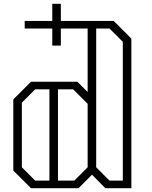

<svg xmlns="http://www.w3.org/2000/svg" viewBox="-20 -990 801 1010"><path d="M671 -787V-21V0H534L464 -71L393 0H143L50 -93V-467L143 -560H387L441 -506V-840H300V-750H255V-840H110V-880H255V-970H300V-880H578ZM626 -40V-770L556 -840H486V-110L556 -40ZM165 -40H240V-520H165L95 -450V-110ZM441 -110V-444L365 -520H285V-40H371Z"/></svg>

Font: Kumar One Outline
Style: Regular
Weight: 400
Designer: Parimal Parmar
Foundry: Indian Type Foundry
Version: Version 1.000;PS 1.000;hotconv 1.0.88;makeotf.lib2.5.647800